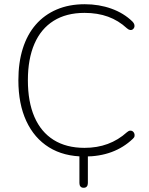

<svg xmlns="http://www.w3.org/2000/svg" viewBox="-20 -733 707 909"><path d="M376 156Q366 156 361 150Q356 144 356 134V-13H396V134Q396 144 391 150Q386 156 376 156ZM381 8Q282 8 212 -35.5Q142 -79 104.5 -160Q67 -241 67 -353Q67 -437 88 -503.5Q109 -570 149.5 -616.5Q190 -663 248.5 -688Q307 -713 381 -713Q449 -713 507.5 -692Q566 -671 607 -631Q614 -624 616 -616.5Q618 -609 615.5 -603Q613 -597 608 -593.5Q603 -590 596 -591Q589 -592 581 -599Q541 -636 491.5 -654Q442 -672 380 -672Q294 -672 234 -634.5Q174 -597 143 -525.5Q112 -454 112 -353Q112 -251 143 -179.5Q174 -108 234 -70.5Q294 -33 380 -33Q440 -33 490 -51.5Q540 -70 581 -107Q589 -114 596 -114.5Q603 -115 608 -111.5Q613 -108 615.5 -102Q618 -96 617 -89Q616 -82 609 -76Q565 -34 508 -13Q451 8 381 8Z"/></svg>

Font: Nunito ExtraLight
Style: Regular
Weight: 200
Designer: Vernon Adams
Foundry: Vernon Adams
Version: Version 3.602